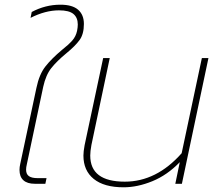

<svg xmlns="http://www.w3.org/2000/svg" viewBox="-20 -782 924 817"><path d="M63 -59Q63 -71 66 -84L135 -408Q147 -466 173.5 -499.5Q200 -533 243 -569Q272 -592 287.5 -609.5Q303 -627 308 -651Q311 -666 311 -678Q311 -707 292.5 -722.5Q274 -738 231 -738Q173 -738 110 -706L115 -731Q173 -762 237 -762Q288 -762 312.5 -740.5Q337 -719 337 -680Q337 -637 318.5 -611.5Q300 -586 262 -555Q222 -522 198.5 -492.5Q175 -463 164 -413L94 -82Q91 -70 91 -60Q91 -41 103 -32.5Q115 -24 140 -24H178L173 0H128Q96 0 79.5 -15Q63 -30 63 -59Z M335 -120Q335 -137 340 -164L419 -535H447L369 -165Q364 -138 364 -120Q364 -9 511 -9Q646 -9 753 -130L839 -535H867L754 0H726L745 -92Q692 -37 628.5 -11Q565 15 506 15Q423 15 379 -20.5Q335 -56 335 -120Z"/></svg>

Font: Prompt Thin
Style: Italic
Weight: 250
Italic angle: -12°
Designer: Katatrad Team
Foundry: CadsonDemak
Version: Version 1.001